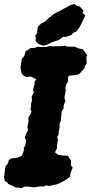

<svg xmlns="http://www.w3.org/2000/svg" viewBox="-55 -912 453 954"><path d="M54 22 19 19 13 14 -14 2 -18 -5 -31 -12 -35 -30 -33 -45 -30 -70 -29 -83 -15 -101 -12 -115 -2 -124 32 -129 52 -137 59 -150 64 -167 63 -177 71 -190 75 -216 68 -227 74 -245 84 -265 81 -282 87 -307 86 -328 97 -346 102 -356 96 -370 99 -381 100 -400 104 -413 102 -432 113 -451 109 -465 112 -477 117 -494 116 -505 125 -518 97 -532 79 -529 66 -533 53 -546 51 -554 47 -577 49 -592 54 -621 65 -632 72 -657 85 -665 98 -674 114 -673 134 -680 151 -678 178 -679 191 -684 211 -681 216 -682 254 -683 265 -685 282 -680H317L333 -672L355 -667L365 -656L378 -638L374 -627L376 -598L367 -583L365 -573L348 -555L338 -543L309 -538L288 -536L282 -528L284 -508L274 -492L269 -474L272 -465L269 -449L265 -426L270 -409L264 -397L261 -383V-373L252 -359L250 -342L248 -326L247 -310L241 -300V-277L237 -259L236 -243L229 -231L233 -216L228 -191V-175L218 -155L236 -142L262 -139L283 -138L288 -129L298 -114L297 -91L306 -79L295 -51L293 -34L271 -18L261 -12L242 -2L226 4L190 12L173 9L163 15L145 14L115 19L84 15L64 16ZM161 -685 137 -693 122 -707 123 -723 120 -735 130 -748V-761L134 -780L149 -795L171 -806L188 -824L197 -829L211 -842L234 -854L250 -861L256 -867L273 -874L293 -886L313 -892L328 -883L342 -879L360 -859L356 -848L368 -836L365 -827L359 -815L349 -793L338 -773L325 -756L309 -749L300 -738L273 -729L256 -728L239 -714L205 -703L180 -690Z"/></svg>

Font: Winky Rough
Style: Bold Italic
Weight: 700
Italic angle: -8.97852°
Designer: Simon Atzbach
Foundry: typofactur
Version: Version 1.206; ttfautohint (v1.8.4.7-5d5b)